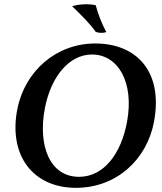

<svg xmlns="http://www.w3.org/2000/svg" viewBox="-20 -894 781 923"><path d="M491 -740C468 -782 451 -829 440 -869C402 -877 360 -874 327 -864C370 -822 411 -782 440 -741C454 -735 477 -734 491 -740ZM345 9C541 9 686 -128 720 -307C766 -549 637 -685 438 -685C251 -685 99 -553 63 -368C20 -144 141 9 345 9ZM360 -44C219 -44 161 -194 196 -375C225 -525 312 -632 422 -632C549 -632 625 -497 591 -310C563 -156 480 -44 360 -44Z"/></svg>

Font: Vollkorn Semibold
Style: Italic
Weight: 600
Italic angle: -11°
Designer: Friedrich Althausen
Foundry: Friedrich Althausen
Version: Version 4.015;PS 004.015;hotconv 1.0.88;makeotf.lib2.5.64775